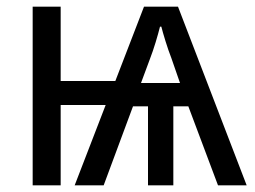

<svg xmlns="http://www.w3.org/2000/svg" viewBox="-20 -556 765 576"><path d="M514 -536 720 0H634L545 -237H500V0H424V-237H379L291 0H204L297 -241H162V0H78V-536H162V-313H326L412 -536ZM460 -476Q455 -456 447 -429.5Q439 -403 429 -377L403 -307H520L494 -382Q485 -405 476.5 -432.5Q468 -460 464 -476Z"/></svg>

Font: Noto Sans SemiCondensed
Style: Regular
Weight: 400
Width: 4
Designer: Monotype Design Team
Foundry: Monotype Imaging Inc.
Version: Version 2.013; ttfautohint (v1.8.4.7-5d5b)